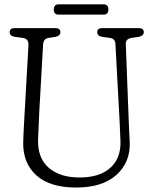

<svg xmlns="http://www.w3.org/2000/svg" viewBox="-20 -826 684 860"><path d="M515.5 -287.5 497 -629Q496 -652.5 473 -656L437.5 -661Q415.5 -665 415.5 -681.5Q415.5 -700 437 -700H602.5Q624 -700 624 -681.5Q624 -666 602 -661L568 -656Q542 -651.5 543.5 -627.5L556.5 -287.5Q557.5 -263.5 558.5 -240Q559.5 -216.5 561 -191Q565 -100.5 502.2 -43.2Q439.5 14 321 14Q202 14 141.8 -41.5Q81.5 -97 84 -190.5Q84.5 -206.5 85.5 -230.5Q86.5 -254.5 88 -279.5Q89.5 -304.5 90.5 -324L107.5 -624Q109 -651.5 84 -656L46 -661Q23.5 -665 23.5 -681.5Q23.5 -700 45 -700H229Q250.5 -700 250.5 -681.5Q250.5 -665.5 228.5 -661L196.5 -656Q174.5 -652 173 -626.5L156 -327Q154 -288.5 153 -258Q152 -227.5 150.5 -201Q148 -118.5 198 -74.8Q248 -31 336 -31Q426.5 -31 474.8 -74.8Q523 -118.5 519.5 -197.5Q518 -229 517.2 -248.8Q516.5 -268.5 515.5 -287.5ZM221 -783Q221 -806.5 242 -806.5H444Q465.5 -806.5 465.5 -783.5Q465.5 -760.5 444 -760.5H242Q221 -760.5 221 -783Z"/></svg>

Font: Fraunces 144pt SuperSoft Light
Style: Regular
Weight: 300
Version: Version 1.000;[0bf87f6ff]